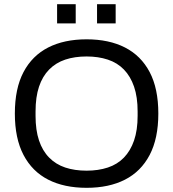

<svg xmlns="http://www.w3.org/2000/svg" viewBox="-20 -886 828 918"><path d="M394 12Q287 12 210.5 -27Q134 -66 92.5 -145Q51 -224 51 -343Q51 -463 92.5 -541.5Q134 -620 210.5 -659Q287 -698 394 -698Q501 -698 577.5 -659Q654 -620 695.5 -541.5Q737 -463 737 -343Q737 -224 695.5 -145Q654 -66 577.5 -27Q501 12 394 12ZM394 -70Q450 -70 495.5 -85Q541 -100 572.5 -132.5Q604 -165 621 -214.5Q638 -264 638 -332V-353Q638 -422 621 -471.5Q604 -521 572.5 -553.5Q541 -586 495.5 -601Q450 -616 394 -616Q337 -616 292 -601Q247 -586 215 -553.5Q183 -521 166.5 -471.5Q150 -422 150 -353V-332Q150 -264 166.5 -214.5Q183 -165 215 -132.5Q247 -100 292 -85Q337 -70 394 -70ZM253 -774V-866H342V-774ZM444 -774V-866H533V-774Z"/></svg>

Font: Archivo SemiBold
Style: Regular
Weight: 400
Version: Version 2.001